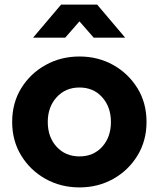

<svg xmlns="http://www.w3.org/2000/svg" viewBox="-20 -804 691 836"><path d="M326 12Q407 12 473 -25Q539 -62 578.5 -126.5Q618 -191 618 -273Q618 -356 578.5 -420Q539 -484 473 -521Q407 -558 326 -558Q245 -558 178.5 -521Q112 -484 72.5 -420Q33 -356 33 -273Q33 -191 72.5 -126.5Q112 -62 178.5 -25Q245 12 326 12ZM326 -123Q265 -123 226.5 -165Q188 -207 188 -273Q188 -338 226.5 -380.5Q265 -423 326 -423Q387 -423 425 -380.5Q463 -338 463 -273Q463 -207 425 -165Q387 -123 326 -123ZM124 -640H264L326 -711L388 -640H525L403 -784H246Z"/></svg>

Font: Plus Jakarta Sans ExtraBold
Style: Regular
Weight: 800
Designer: Gumpita Rahayu
Foundry: Tokotype
Version: Version 2.004; ttfautohint (v1.8.3)